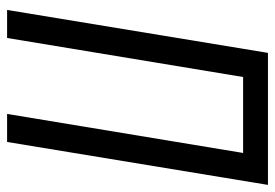

<svg xmlns="http://www.w3.org/2000/svg" viewBox="-137 -638 775 541"><g transform="rotate(90 250.5 -367.5)"><path d="M8 0 129 -735H501L380 0H301L411 -665H197L87 0Z"/></g></svg>

Font: Iosevka Term Curly
Style: Italic
Weight: 400
Italic angle: -9°
Designer: Belleve Invis
Foundry: Belleve Invis
Version: Version 32.3.0